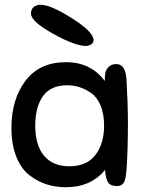

<svg xmlns="http://www.w3.org/2000/svg" viewBox="-20 -777 613 806"><path d="M471 4Q442 4 432.5 -13.5Q423 -31 421 -64Q362 9 256 9Q214 9 176 -3Q138 -15 103.5 -41.5Q69 -68 48.5 -119Q28 -170 28 -240Q28 -360 87 -438Q146 -516 257 -516Q361 -516 420 -437Q420 -457 422 -470Q424 -483 435.5 -495.5Q447 -508 468 -508Q507 -508 511 -444Q517 -339 517 -262Q517 -146 511 -63Q508 -21 498.5 -8.5Q489 4 471 4ZM417 -250Q417 -299 402 -334.5Q387 -370 362 -387Q337 -404 312.5 -411.5Q288 -419 262 -419Q193 -419 160.5 -373.5Q128 -328 128 -251Q128 -166 165.5 -122.5Q203 -79 271 -79Q344 -79 380.5 -126.5Q417 -174 417 -250ZM342 -584Q295 -584 202.5 -635.5Q110 -687 110 -720Q110 -738 121.5 -747.5Q133 -757 151 -757Q192 -757 281 -701Q370 -645 373 -610Q373 -588 342 -584Z"/></svg>

Font: Sniglet
Style: Regular
Weight: 400
Designer: Haley Fiege
Foundry: Haley Fiege, Pablo Impallari, Brenda Gallo
Version: Version 2.000